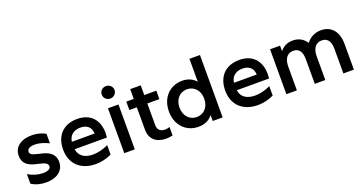

<svg xmlns="http://www.w3.org/2000/svg" viewBox="-40 -1456 4051 2146"><g transform="rotate(-20 1985.5 -383.0)"><path d="M237 9C380 9 452 -64 452 -157C452 -359 169 -288 169 -379C169 -410 197 -433 263 -433C314 -433 372 -414 426 -388V-501C386 -525 327 -542 265 -542C121 -542 50 -470 50 -376C50 -173 333 -250 333 -150C333 -122 305 -101 239 -101C185 -101 121 -119 66 -152V-39C111 -8 175 9 237 9Z M830 6C895 6 960 -9 1020 -38V-150C955 -119 893 -105 837 -105C740 -105 675 -147 663 -231H1047C1049 -249 1050 -266 1050 -283C1050 -441 961 -540 803 -540C640 -540 540 -438 540 -271C540 -84 671 6 830 6ZM933 -320H662C672 -398 728 -437 804 -437C877 -437 929 -401 933 -320Z M1169 0H1294V-534H1169ZM1232 -627C1275 -627 1308 -660 1308 -703C1308 -743 1275 -775 1232 -775C1189 -775 1156 -743 1156 -701C1156 -659 1189 -627 1232 -627Z M1744 -2V-102C1726 -95 1707 -92 1689 -92C1642 -92 1601 -115 1601 -174V-434H1744V-534H1601V-650H1476V-534H1387V-434H1476V-168C1476 -39 1569 8 1666 8C1692 8 1719 4 1744 -2Z M2052 7C2123 7 2182 -18 2221 -71V0H2339V-742H2214V-469C2174 -517 2117 -540 2052 -540C1907 -540 1797 -433 1797 -267C1797 -101 1907 7 2052 7ZM2070 -102C1987 -102 1923 -166 1923 -267C1923 -368 1987 -432 2070 -432C2153 -432 2217 -368 2217 -267C2217 -166 2153 -102 2070 -102Z M2758 6C2823 6 2888 -9 2948 -38V-150C2883 -119 2821 -105 2765 -105C2668 -105 2603 -147 2591 -231H2975C2977 -249 2978 -266 2978 -283C2978 -441 2889 -540 2731 -540C2568 -540 2468 -438 2468 -271C2468 -84 2599 6 2758 6ZM2861 -320H2590C2600 -398 2656 -437 2732 -437C2805 -437 2857 -401 2861 -320Z M3701 -540C3636 -540 3570 -511 3528 -452C3494 -510 3435 -540 3367 -540C3306 -540 3252 -515 3216 -468V-534H3097V0H3222V-281C3222 -379 3265 -430 3334 -430C3401 -430 3435 -383 3435 -293V0H3560V-281C3560 -380 3604 -430 3673 -430C3739 -430 3775 -383 3775 -293V0H3900V-306C3900 -462 3818 -540 3701 -540Z"/></g></svg>

Font: Chess Sans SemiBold
Style: Regular
Weight: 600
Designer: Wolf Bōese
Foundry: Wolf Bōese
Version: Version 7.223;Glyphs 3.3 (3306)